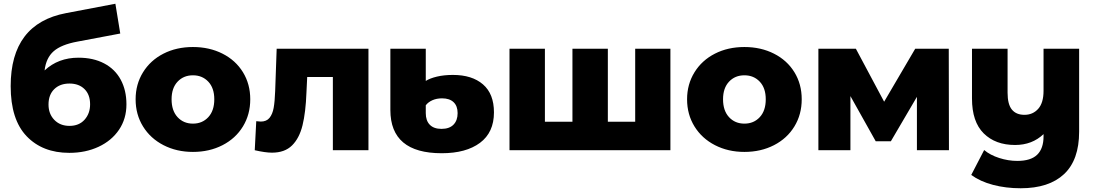

<svg xmlns="http://www.w3.org/2000/svg" viewBox="-20 -802 5842 1025"><path d="M655 -245Q655 -168 615.5 -109.5Q576 -51 506.5 -18.5Q437 14 350 14Q207 14 122 -75Q37 -164 37 -342Q37 -676 333 -732L596 -782L622 -623L394 -580Q307 -564 266.5 -528.5Q226 -493 218 -426Q291 -494 399 -494Q478 -494 536 -463.5Q594 -433 624.5 -376.5Q655 -320 655 -245ZM461 -245Q461 -297 431 -326.5Q401 -356 351 -356Q300 -356 269.5 -326Q239 -296 239 -244Q239 -194 270 -162Q301 -130 351 -130Q402 -130 431.5 -163Q461 -196 461 -245Z M704 -272Q704 -352 743.5 -416Q783 -480 852.5 -515.5Q922 -551 1010 -551Q1098 -551 1168 -515.5Q1238 -480 1277 -416.5Q1316 -353 1316 -272Q1316 -191 1277 -127Q1238 -63 1168 -27Q1098 9 1010 9Q923 9 853 -27Q783 -63 743.5 -127Q704 -191 704 -272ZM1124 -272Q1124 -332 1092 -366Q1060 -400 1010 -400Q960 -400 928 -366Q896 -332 896 -272Q896 -211 928 -176.5Q960 -142 1010 -142Q1060 -142 1092 -176.5Q1124 -211 1124 -272Z M1947 -542V0H1757V-391H1620L1616 -308Q1612 -202 1595 -133Q1578 -64 1539 -25.5Q1500 13 1432 13Q1397 13 1340 0L1348 -155Q1366 -153 1372 -153Q1403 -153 1419 -173Q1435 -193 1441 -226.5Q1447 -260 1449 -316L1457 -542Z M2064 -215V-542H2253V-370Q2275 -384 2312.5 -393Q2350 -402 2398 -402Q2500 -402 2558.5 -351.5Q2617 -301 2617 -202Q2617 -95 2542.5 -39.5Q2468 16 2338 16Q2064 16 2064 -215ZM2423 -198Q2423 -236 2401.5 -256.5Q2380 -277 2340 -277Q2311 -277 2288.5 -267Q2266 -257 2253 -240V-198Q2253 -158 2274.5 -136Q2296 -114 2337 -114Q2379 -114 2401 -136.5Q2423 -159 2423 -198Z M3559 -542V0H2700V-542H2889V-152H3036V-542H3225V-152H3371V-542Z M3648 -272Q3648 -352 3687.5 -416Q3727 -480 3796.5 -515.5Q3866 -551 3954 -551Q4042 -551 4112 -515.5Q4182 -480 4221 -416.5Q4260 -353 4260 -272Q4260 -191 4221 -127Q4182 -63 4112 -27Q4042 9 3954 9Q3867 9 3797 -27Q3727 -63 3687.5 -127Q3648 -191 3648 -272ZM4068 -272Q4068 -332 4036 -366Q4004 -400 3954 -400Q3904 -400 3872 -366Q3840 -332 3840 -272Q3840 -211 3872 -176.5Q3904 -142 3954 -142Q4004 -142 4036 -176.5Q4068 -211 4068 -272Z M4875 0V-285L4736 -48H4655L4520 -289V0H4349V-542H4549L4700 -259L4866 -542H5045L5046 0Z M5741 -542V-99Q5741 52 5660.5 127.5Q5580 203 5429 203Q5350 203 5281.5 185Q5213 167 5165 132L5234 -1Q5266 26 5314.5 41.5Q5363 57 5411 57Q5483 57 5517 24Q5551 -9 5551 -74V-86Q5490 -28 5399 -28Q5294 -28 5231.5 -90Q5169 -152 5169 -276V-542H5359V-307Q5359 -245 5382 -217Q5405 -189 5449 -189Q5494 -189 5522.5 -221Q5551 -253 5551 -317V-542Z"/></svg>

Font: Montserrat Alternates ExtraBold
Style: Regular
Weight: 800
Designer: Julieta Ulanovsky
Foundry: Julieta Ulanovsky
Version: Version 7.200